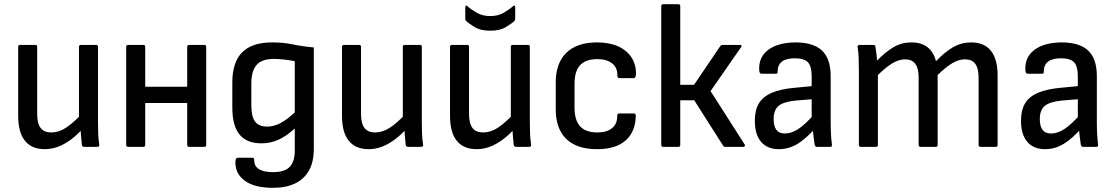

<svg xmlns="http://www.w3.org/2000/svg" viewBox="-20 -703 5338 919"><path d="M194 11Q132 11 99.5 -29Q67 -69 67 -149V-479Q67 -488 77 -488H149Q158 -488 158 -479V-158Q158 -112 174.5 -90.5Q191 -69 225 -69Q261 -69 295 -91Q329 -113 374 -160L377 -88Q348 -56 318 -34Q288 -12 257.5 -0.5Q227 11 194 11ZM384 0Q374 0 372 -9Q370 -29 368 -50.5Q366 -72 365 -93L358 -131V-479Q358 -488 368 -488H440Q449 -488 449 -479V-122Q449 -93 450 -65Q451 -37 455 -11Q457 0 445 0Z M886 0Q876 0 876 -10V-479Q876 -488 886 -488H958Q967 -488 967 -479V-10Q967 0 958 0ZM594 0Q584 0 584 -10V-479Q584 -488 594 -488H666Q675 -488 675 -479V-10Q675 0 666 0ZM662 -210V-288H892V-210Z M1286 196Q1196 196 1149.5 160.5Q1103 125 1107 66Q1109 52 1119 52H1188Q1197 52 1197 64Q1196 92 1219.5 106.5Q1243 121 1286 121Q1342 121 1366.5 96Q1391 71 1391 17V-21Q1391 -38 1391 -54.5Q1391 -71 1391 -87H1390Q1350 -51 1312.5 -34Q1275 -17 1231 -17Q1161 -17 1126.5 -59Q1092 -101 1092 -188V-308Q1092 -405 1139 -452.5Q1186 -500 1283 -500Q1337 -500 1381.5 -490.5Q1426 -481 1482 -476V9Q1482 72 1459 113Q1436 154 1392.5 175Q1349 196 1286 196ZM1259 -97Q1289 -97 1320 -112.5Q1351 -128 1391 -165V-410Q1367 -415 1339.5 -418Q1312 -421 1290 -421Q1234 -421 1208.5 -392.5Q1183 -364 1183 -302V-198Q1183 -145 1201 -121Q1219 -97 1259 -97Z M1744 11Q1682 11 1649.5 -29Q1617 -69 1617 -149V-479Q1617 -488 1627 -488H1699Q1708 -488 1708 -479V-158Q1708 -112 1724.5 -90.5Q1741 -69 1775 -69Q1811 -69 1845 -91Q1879 -113 1924 -160L1927 -88Q1898 -56 1868 -34Q1838 -12 1807.5 -0.5Q1777 11 1744 11ZM1934 0Q1924 0 1922 -9Q1920 -29 1918 -50.5Q1916 -72 1915 -93L1908 -131V-479Q1908 -488 1918 -488H1990Q1999 -488 1999 -479V-122Q1999 -93 2000 -65Q2001 -37 2005 -11Q2007 0 1995 0Z M2261 11Q2199 11 2166.5 -29Q2134 -69 2134 -149V-479Q2134 -488 2144 -488H2216Q2225 -488 2225 -479V-158Q2225 -112 2241.5 -90.5Q2258 -69 2292 -69Q2328 -69 2362 -91Q2396 -113 2441 -160L2444 -88Q2415 -56 2385 -34Q2355 -12 2324.5 -0.5Q2294 11 2261 11ZM2451 0Q2441 0 2439 -9Q2437 -29 2435 -50.5Q2433 -72 2432 -93L2425 -131V-479Q2425 -488 2435 -488H2507Q2516 -488 2516 -479V-122Q2516 -93 2517 -65Q2518 -37 2522 -11Q2524 0 2512 0ZM2326 -556Q2280 -556 2251.5 -573.5Q2223 -591 2211 -603Q2207 -606 2207 -614V-667Q2207 -673 2210 -675.5Q2213 -678 2218 -673Q2233 -659 2261 -642.5Q2289 -626 2326 -626Q2364 -626 2392 -642.5Q2420 -659 2435 -673Q2440 -678 2443 -675.5Q2446 -673 2446 -667V-614Q2446 -606 2442 -602Q2430 -591 2401.5 -573.5Q2373 -556 2326 -556Z M2838 11Q2741 11 2690.5 -38Q2640 -87 2640 -180V-308Q2640 -401 2691 -450.5Q2742 -500 2838 -500Q2897 -500 2939 -481Q2981 -462 3003 -427.5Q3025 -393 3024 -348Q3023 -329 3013 -329H2945Q2935 -329 2935 -342Q2936 -379 2910 -399.5Q2884 -420 2839 -420Q2784 -420 2757 -391.5Q2730 -363 2730 -301V-188Q2730 -127 2757 -98Q2784 -69 2839 -69Q2885 -69 2910 -90Q2935 -111 2934 -147Q2934 -160 2944 -160H3013Q3022 -160 3023 -151Q3023 -75 2976 -32Q2929 11 2838 11Z M3544 -12Q3547 -7 3545 -3.5Q3543 0 3537 0H3453Q3444 0 3441 -6L3303 -223H3236V-10Q3236 0 3227 0H3155Q3145 0 3145 -10V-673Q3145 -683 3155 -683H3227Q3236 -683 3236 -673V-297H3302L3428 -483Q3432 -488 3440 -488H3522Q3534 -488 3527 -477L3381 -267Z M3890 0Q3881 0 3879 -12Q3877 -24 3874 -49.5Q3871 -75 3870 -97L3865 -128V-338Q3865 -386 3847 -405Q3829 -424 3784 -424Q3702 -424 3702 -360Q3703 -350 3694 -350H3625Q3615 -350 3614 -366Q3610 -428 3656 -463.5Q3702 -499 3787 -500Q3873 -500 3914.5 -461Q3956 -422 3956 -338V-121Q3956 -87 3957.5 -59.5Q3959 -32 3962 -11Q3964 0 3953 0ZM3708 11Q3653 11 3623 -24Q3593 -59 3593 -125Q3593 -175 3612 -207.5Q3631 -240 3673.5 -258.5Q3716 -277 3785 -283L3878 -292V-229L3791 -222Q3730 -216 3706.5 -196Q3683 -176 3683 -133Q3683 -99 3696 -81.5Q3709 -64 3737 -64Q3768 -64 3801 -85.5Q3834 -107 3882 -161L3885 -92Q3837 -38 3796 -13.5Q3755 11 3708 11Z M4101 0Q4091 0 4091 -10V-366Q4091 -396 4090 -425Q4089 -454 4085 -477Q4083 -488 4096 -488H4160Q4168 -488 4170 -481Q4172 -465 4174.5 -448.5Q4177 -432 4178 -413Q4219 -455 4257.5 -477.5Q4296 -500 4342 -500Q4390 -500 4419.5 -477Q4449 -454 4460 -410Q4503 -455 4542.5 -477.5Q4582 -500 4628 -500Q4691 -500 4723 -460Q4755 -420 4755 -342V-10Q4755 0 4746 0H4674Q4664 0 4664 -10V-332Q4664 -376 4648 -397.5Q4632 -419 4599 -419Q4569 -419 4538 -400.5Q4507 -382 4468 -344V-10Q4468 0 4459 0H4388Q4377 0 4377 -10V-332Q4377 -376 4361 -397.5Q4345 -419 4312 -419Q4283 -419 4252 -400.5Q4221 -382 4182 -344V-10Q4182 0 4173 0Z M5164 0Q5155 0 5153 -12Q5151 -24 5148 -49.5Q5145 -75 5144 -97L5139 -128V-338Q5139 -386 5121 -405Q5103 -424 5058 -424Q4976 -424 4976 -360Q4977 -350 4968 -350H4899Q4889 -350 4888 -366Q4884 -428 4930 -463.5Q4976 -499 5061 -500Q5147 -500 5188.5 -461Q5230 -422 5230 -338V-121Q5230 -87 5231.5 -59.5Q5233 -32 5236 -11Q5238 0 5227 0ZM4982 11Q4927 11 4897 -24Q4867 -59 4867 -125Q4867 -175 4886 -207.5Q4905 -240 4947.5 -258.5Q4990 -277 5059 -283L5152 -292V-229L5065 -222Q5004 -216 4980.5 -196Q4957 -176 4957 -133Q4957 -99 4970 -81.5Q4983 -64 5011 -64Q5042 -64 5075 -85.5Q5108 -107 5156 -161L5159 -92Q5111 -38 5070 -13.5Q5029 11 4982 11Z"/></svg>

Font: Sofia Sans Semi Condensed Medium
Style: Regular
Weight: 500
Designer: Botio Nikoltchev, Ani Petrova
Foundry: lettersoup
Version: Version 4.100